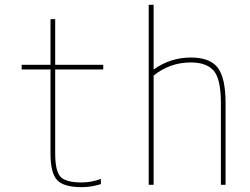

<svg xmlns="http://www.w3.org/2000/svg" viewBox="-20 -770 1040 800"><path d="M410.2 -480.5H210V-129.9Q210 -57.6 231.9 -33.7Q253.9 -9.8 320.3 -9.8Q360.4 -9.8 400.4 -24.4V-2.9Q361.3 9.8 320.3 9.8Q245.1 9.8 217.8 -20Q190.4 -49.8 190.4 -129.9V-480.5H70.3V-500H190.4V-690.4H210V-500H410.2Z M775.4 -530.3Q855.5 -530.3 887.7 -487.3Q919.9 -444.3 919.9 -339.8V0H900.4V-339.8Q900.4 -440.4 870.6 -475.1Q840.8 -509.8 775.4 -509.8Q687.5 -509.8 620.1 -455.1V0H599.6V-750H620.1V-480.5Q690.4 -530.3 775.4 -530.3Z"/></svg>

Font: Mgen+ 1mn thin
Style: Regular
Weight: 100
Designer: [Source Han Sans]
Ryoko NISHIZUKA  (kana & ideographs); Paul D. Hunt (Latin, Greek & Cyrillic); Wenlong ZHANG  (bopomofo
Version: Version 1.059.20150602